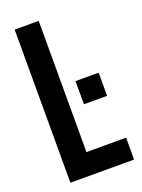

<svg xmlns="http://www.w3.org/2000/svg" viewBox="-135 -762 609 825"><g transform="rotate(-20 169.5 -350.0)"><path d="M40 0V-700.2H149.9V-100.1H331.1V0ZM210 -402.8H315.9V-296.9H210Z"/></g></svg>

Font: VL Bebas Neue Bold
Style: Regular
Weight: 700
Designer: Ryoichi Tsunekawa
Foundry: Ryoichi Tsunekawa
Version: Version 1.300